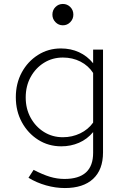

<svg xmlns="http://www.w3.org/2000/svg" viewBox="-20 -732 640 971"><path d="M308 219Q261 219 213 205.5Q165 192 124 167L150 127Q196 151 232.5 162Q269 173 306 173Q451 173 451 41V-64Q421 -28 379.5 -10Q338 8 290 8Q225 8 173 -25Q121 -58 90.5 -114Q60 -170 60 -240Q60 -310 90 -365.5Q120 -421 172 -454Q224 -487 288 -487Q338 -487 379.5 -468Q421 -449 451 -412V-481H501V39Q501 126 451 172.5Q401 219 308 219ZM298 -38Q345 -38 385.5 -57.5Q426 -77 451 -112V-363Q427 -400 387 -420.5Q347 -441 298 -441Q245 -441 202.5 -414.5Q160 -388 135 -342.5Q110 -297 110 -239Q110 -182 135 -136.5Q160 -91 202.5 -64.5Q245 -38 298 -38ZM298 -604Q276 -604 260.5 -620Q245 -636 245 -658Q245 -681 260.5 -696.5Q276 -712 298 -712Q320 -712 335.5 -696.5Q351 -681 351 -658Q351 -636 335.5 -620Q320 -604 298 -604Z"/></svg>

Font: Red Hat Mono VF Light
Style: Regular
Weight: 300
Monospace: yes
Designer: Pentagram, MCKL
Foundry: Pentagram, MCKL
Version: Version 1.023